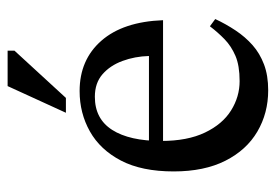

<svg xmlns="http://www.w3.org/2000/svg" viewBox="-130 -584 724 504"><g transform="rotate(-90 232.0 -332.0)"><path d="M247 10Q187 10 138.5 -18.5Q90 -47 62 -102.5Q34 -158 34 -238Q34 -322 62.5 -376.5Q91 -431 139 -458Q187 -485 245 -485Q327 -485 377 -428Q427 -371 431 -266H106L105 -303H337Q336 -340 324 -372.5Q312 -405 289 -425Q266 -445 230 -445Q172 -445 143 -399.5Q114 -354 114 -271Q114 -202 136 -156Q158 -110 194 -87.5Q230 -65 271 -65Q312 -65 337.5 -76Q363 -87 381 -104.5Q399 -122 415 -143L434 -129Q421 -101 404 -75.5Q387 -50 365.5 -31Q344 -12 315 -1Q286 10 247 10ZM227 -521H188L258 -674H351V-656Z"/></g></svg>

Font: STIX Two Text
Style: Regular
Weight: 400
Designer: Ross Mills, John Hudson & Paul Hanslow, Tiro Typeworks Ltd; with prior portions MicroPress Inc., and Coen Hoffman.
Foundry: Tiro Typeworks Ltd
Version: Version 2.13 b171